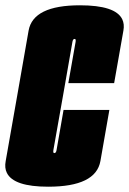

<svg xmlns="http://www.w3.org/2000/svg" viewBox="-49 -701 488 725"><path d="M133 4Q3 4 -23 -48Q-32.5 -67 -27.5 -93Q-10.5 -190 16 -340Q42 -490 59 -585.5Q76 -681 253 -681Q387 -681 412.5 -628.5Q421.5 -610 417 -585.5Q400 -490 382 -387H209Q234.5 -532 236.5 -543Q238 -551 235 -553.5Q234 -554 232.5 -554Q226.5 -554 224.5 -543Q222.5 -532 189 -340Q154.5 -145 152.5 -134Q151 -126 154 -123.5Q155 -123 156.5 -123Q162.5 -123 164.5 -134Q166.5 -145 191 -286H364Q347.5 -190 330.2 -93Q313 4 133 4Z"/></svg>

Font: Anybody UltraCondensed Black
Style: Italic
Weight: 900
Width: 1
Italic angle: -10°
Designer: Tyler Finck
Foundry: Etcetera Type Company
Version: Version 1.010; ttfautohint (v1.8.3) -l 8 -r 50 -G 200 -x 14 